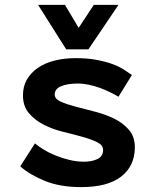

<svg xmlns="http://www.w3.org/2000/svg" viewBox="-20 -752 640 786"><path d="M402 -138Q402 -158 377.5 -170Q353 -182 317 -192Q281 -202 238 -212.5Q195 -223 159 -241.5Q123 -260 98.5 -288.5Q74 -317 74 -362Q74 -399 90.5 -427Q107 -455 135.5 -474.5Q164 -494 203.5 -504Q243 -514 289 -514Q338 -514 375 -507Q412 -500 439.5 -490Q467 -480 486.5 -467.5Q506 -455 520 -445L465 -356Q450 -365 430.5 -374.5Q411 -384 389.5 -392Q368 -400 344.5 -405Q321 -410 298 -410Q256 -410 230 -399Q204 -388 204 -365Q204 -347 228.5 -336Q253 -325 289 -315.5Q325 -306 368 -295Q411 -284 447 -266.5Q483 -249 507.5 -221Q532 -193 532 -149Q532 -73 476.5 -29.5Q421 14 312 14Q226 14 163.5 -11.5Q101 -37 63 -71L123 -165Q136 -154 157.5 -140.5Q179 -127 206 -116Q233 -105 263.5 -97.5Q294 -90 324 -90Q356 -90 379 -101Q402 -112 402 -138ZM342 -550H251L136 -732H246L302 -638L364 -732H465Z"/></svg>

Font: PT Mono
Style: Bold
Weight: 700
Monospace: yes
Designer: A.Korolkova, I.Chaeva
Foundry: ParaType Ltd
Version: Version 1.000 OFL